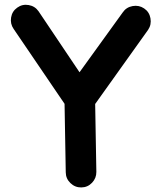

<svg xmlns="http://www.w3.org/2000/svg" viewBox="-20 -728 678 812"><path d="M52.9 -695.7Q31.2 -680.5 26.9 -653.9Q22.6 -627.2 37.7 -605.6L264.8 -271.6Q281.1 -248.5 309.4 -245Q337.8 -241.5 359 -259.2Q362.4 -262.2 365.6 -265.7Q368.8 -269.3 371.1 -272.3L606.4 -601.9Q621.2 -623.9 616.3 -650.8Q611.5 -677.6 589.5 -692.4Q567.5 -707.2 540.6 -702.3Q513.8 -697.4 499 -675.4L316.3 -422.4L142.9 -680.5Q127.8 -702.1 101.1 -706.7Q74.5 -711.3 52.9 -695.7ZM323.9 64.7Q350.8 64.3 369.3 44.9Q387.8 25.4 387.5 -1.1L382.1 -310.2Q381.7 -337.2 362.5 -355.7Q343.3 -374.1 316.3 -373.8Q289.8 -373.4 271.1 -354.2Q252.3 -335 252.7 -308L258.1 1.1Q258.4 27.6 277.9 46.3Q297.4 65.1 323.9 64.7Z"/></svg>

Font: Mikhak VF
Style: Regular
Weight: 100
Designer: Amin Abedi
Version: Version 3.001